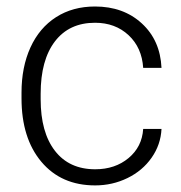

<svg xmlns="http://www.w3.org/2000/svg" viewBox="-20 -558 555 588"><path d="M271.5 -39.6Q332.5 -39.6 373.8 -74Q415 -108.4 418.5 -163.1H474.6Q472.2 -114.7 444.3 -75Q416.5 -35.2 370.4 -12.7Q324.2 9.8 271.5 9.8Q167.5 9.8 106.7 -62.5Q45.9 -134.8 45.9 -256.8V-274.4Q45.9 -352.5 73.2 -412.6Q100.6 -472.7 151.6 -505.4Q202.6 -538.1 271 -538.1Q357.9 -538.1 414.3 -486.3Q470.7 -434.6 474.6 -350.1H418.5Q414.6 -412.1 373.8 -450.2Q333 -488.3 271 -488.3Q191.9 -488.3 148.2 -431.2Q104.5 -374 104.5 -271V-253.9Q104.5 -152.8 148.2 -96.2Q191.9 -39.6 271.5 -39.6Z"/></svg>

Font: Roboto-Light
Style: Regular
Weight: 300
Designer: Google
Version: Version 2.137; 2017